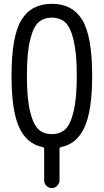

<svg xmlns="http://www.w3.org/2000/svg" viewBox="-20 -760 540 1000"><path d="M320.8 -642.6Q293.9 -668 250 -668Q206.1 -668 179.2 -642.6Q152.3 -617.2 136.2 -549.3Q120.1 -481.4 120.1 -365.2Q120.1 -249 136.2 -181.2Q152.3 -113.3 179.2 -87.4Q206.1 -61.5 250 -61.5Q293.9 -61.5 320.8 -87.4Q347.7 -113.3 363.8 -181.2Q379.9 -249 379.9 -365.2Q379.9 -481.4 363.8 -549.3Q347.7 -617.2 320.8 -642.6ZM202.1 5.9Q120.1 -9.8 80.1 -96.2Q40 -182.6 40 -365.2Q40 -571.3 91.3 -655.8Q142.6 -740.2 250 -740.2Q357.4 -740.2 408.7 -655.8Q460 -571.3 460 -365.2Q460 -183.6 419.9 -96.7Q379.9 -9.8 297.9 5.9Q290 7.8 290 14.6V179.7Q290 195.3 277.8 207.5Q265.6 219.7 250 219.7Q234.4 219.7 222.2 208Q210 196.3 210 179.7V14.6Q210 7.8 202.1 5.9Z"/></svg>

Font: Rounded Mgen+ 2m regular
Style: Regular
Weight: 400
Designer: [Source Han Sans]
Ryoko NISHIZUKA  (kana & ideographs); Paul D. Hunt (Latin, Greek & Cyrillic); Wenlong ZHANG  (bopomofo
Version: Version 1.059.20150602